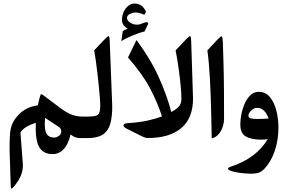

<svg xmlns="http://www.w3.org/2000/svg" viewBox="-20 -784 1627 1090"><path d="M279.1 90.9Q315.4 90.9 342.1 62Q368.9 33 380.3 -20.9Q395.3 -8.8 408.3 -4.4Q421.3 0 438.2 0H454.7Q462 0 463.9 -10.5Q465.7 -20.9 465.7 -41.8V-79.6Q465.7 -100.8 463.9 -111.5Q462 -122.1 454.7 -122.1H449.9Q430.9 -122.1 412 -125.8Q393.1 -129.4 371.8 -139.7Q350.6 -150 324.9 -169.1L228.8 -241.3Q217.5 -249.7 213.4 -249.4Q208.3 -249 194.4 -185.6Q129.8 -177.9 87.3 -134.2Q62.7 -109.3 51.5 -84.7Q40.3 -60.1 37.4 -29.5Q34.5 1.1 34.5 45.5Q34.5 56.8 34.7 68.9Q34.8 81 35.2 93.9L41.1 273.6Q42.2 293.7 53.2 281.6Q110 218.6 110 156.6Q110 154 110 151.6Q110 149.2 109.6 146.7L96.1 -31.9Q116.2 -65.6 183.4 -86.5Q183 -76.3 183 -66Q183 -55.7 183 -45.5Q183.4 -4 192.3 26.6Q201.3 57.2 222.4 74.1Q243.5 90.9 279.1 90.9ZM288.6 -2.9Q268.1 -2.9 256.1 -11.7Q244.2 -20.5 239.3 -36.5Q234.3 -52.4 234.3 -73.7Q234.3 -82.1 234.7 -93.3Q235.1 -104.5 235.8 -115.1Q252.3 -104.1 273 -90.4Q293.7 -76.6 306.9 -68.2Q322 -58.7 324.7 -51.3Q327.5 -44 327.5 -37.4Q327.5 -21.6 313.7 -12.3Q300 -2.9 288.6 -2.9Z M451 -122.1Q439.3 -122.1 436.9 -111.7Q434.5 -101.2 434.5 -80.3V-41.4Q434.5 -20.9 436.9 -10.5Q439.3 0 451 0H477.1Q532.8 0 563.3 -19.8Q593.7 -39.6 605.4 -79.2Q617.2 -118.8 617.2 -178.2Q617.2 -185.6 616.8 -193.1Q616.4 -200.6 616.1 -208.7L602.9 -551.5Q601.8 -580.5 595.7 -578.8Q589.7 -577.2 573.9 -560.7L514.5 -498Q518.9 -476.3 523.7 -441.9Q528.4 -407.4 533 -368.2Q537.6 -328.9 541.3 -291.7Q544.9 -254.5 547.1 -226.3Q549.3 -198 549.3 -186.3Q549.3 -157.3 543.5 -143.7Q537.6 -130.2 522 -126.1Q506.4 -122.1 477.1 -122.1Z M672.5 -671.4Q672.5 -638.8 705.2 -621.9Q698.2 -618.6 691.2 -615.3Q684.3 -612 676.9 -608L668.9 -550.4Q696 -567.7 734.9 -583.6Q773.7 -599.6 800.5 -605.4L817.7 -641Q820.7 -646.5 820.7 -650.5Q820.7 -657.9 812.2 -657.9Q806.4 -657.9 795.4 -653.8Q782.5 -649.1 775.2 -646.5Q767.9 -643.9 759.1 -643.9Q736.7 -643.9 718.9 -655.5Q701.1 -667 701.1 -682.8Q701.1 -697.5 718.4 -705.4Q735.6 -713.2 750.3 -713.2Q769.7 -713.2 798.7 -700L809.3 -716.2Q788.8 -763.8 745.1 -763.8Q715.1 -763.8 693.8 -736.2Q672.5 -708.5 672.5 -671.4ZM1065.3 -551.5Q1064.5 -580.5 1058.3 -578.8Q1052.1 -577.2 1036.3 -560.7L976.9 -498Q981.3 -476.7 985.9 -448.7Q990.5 -420.6 994.9 -389.6Q999.3 -358.6 1002.6 -327.8Q1005.9 -297 1007.9 -269.5Q1009.9 -242 1009.9 -221.5Q1009.9 -196.6 995.4 -179.7Q980.9 -162.8 952.3 -148.1Q929.6 -237.6 883 -342Q836.5 -446.3 755 -556.7L706.6 -457.6Q790.2 -362.3 833.1 -280Q876.1 -197.7 899.5 -123.2Q867.6 -110.7 821 -100.1Q774.5 -89.5 703.7 -84.7Q681 -83.2 681 -72.6Q681 -63.1 697.5 -54.3L787.7 -9.2Q805.3 -0.4 818.1 -0.4Q942.4 -0.4 1009.2 -56.8Q1075.9 -113.3 1075.9 -224.8Q1075.9 -227.4 1075.7 -230.3Q1075.5 -233.2 1075.5 -236.2Z M1181.9 1.5Q1205 -4 1220.6 -21.8Q1236.2 -39.6 1244 -63.4Q1251.9 -87.3 1251.9 -109.6Q1251.9 -162.1 1251.7 -202.6Q1251.6 -243.1 1251.4 -279.1Q1251.2 -315 1250.5 -353.1Q1249.7 -391.3 1248.4 -437.8Q1247.2 -484.4 1245 -547.1Q1244.6 -559.2 1242.8 -568.4Q1240.9 -577.6 1236.9 -577.6Q1232.9 -577.6 1215.6 -560.3L1157.3 -498Q1161.7 -466.8 1165.2 -427.9Q1168.7 -389.1 1171.4 -342.9Q1174.2 -296.7 1176 -243.1Q1177.9 -189.6 1179.3 -128.3Q1180.8 -67.1 1181.9 1.5Z M1463.1 8.8Q1481.1 8.8 1499.8 5.9Q1467.5 60.1 1415.7 99Q1363.8 137.9 1292.3 161.3Q1274.3 167.2 1274.3 172.4Q1274.3 180.1 1289.9 185.7Q1305.5 191.4 1327.3 195.1Q1349.1 198.8 1369.5 200.4Q1389.8 202.1 1399 202.1Q1434.5 202.1 1451.8 195.3Q1469 188.5 1485.9 168.7Q1503.1 149.2 1516.9 124.7Q1530.6 100.1 1540.3 71.3Q1550.1 42.5 1555.4 9.5Q1560.7 -23.5 1560.7 -60.1Q1560.7 -107.8 1549.3 -154.4Q1538 -201 1513.2 -231.8Q1488.4 -262.6 1448.8 -262.6Q1422.1 -262.6 1402.6 -244.4Q1383.2 -226.3 1370.2 -197.7Q1357.2 -169.1 1350.8 -137.1Q1344.3 -105.2 1344.3 -77.4Q1344.3 -26.8 1376.1 -9Q1407.8 8.8 1463.1 8.8ZM1390.5 -126.1Q1390.5 -140.8 1405.6 -156.2Q1420.6 -171.6 1438.9 -171.6Q1454 -171.6 1466.1 -165Q1478.2 -158.4 1487.9 -145Q1497.6 -131.6 1505.3 -111.5Q1487.3 -110 1472.5 -109.3Q1457.6 -108.5 1445.2 -108.5Q1419.9 -108.5 1405.2 -111.7Q1390.5 -114.8 1390.5 -126.1Z"/></svg>

Font: Parastoo
Style: Regular
Weight: 400
Foundry: Saber Rastikerdar (saber.rastikerdar@gmail.com)
Version: Version 3.000